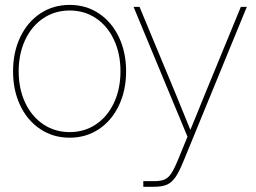

<svg xmlns="http://www.w3.org/2000/svg" viewBox="-20 -543 1024 768"><path d="M32.2 -257.8Q32.2 -334 61 -394.5Q89.8 -455.1 141.4 -489.3Q192.9 -523.4 258.8 -523.4Q324.2 -523.4 375.5 -489.3Q426.8 -455.1 455.6 -394.5Q484.4 -334 484.4 -257.8Q484.4 -181.6 455.6 -121.1Q426.8 -60.5 375.5 -26.4Q324.2 7.8 258.8 7.8Q192.9 7.8 141.4 -26.4Q89.8 -60.5 61 -121.1Q32.2 -181.6 32.2 -257.8ZM461.9 -257.8Q461.9 -328.1 436 -383.5Q410.2 -439 364 -470Q317.9 -501 258.8 -501Q199.7 -501 153.3 -470Q106.9 -439 80.8 -383.5Q54.7 -328.1 54.7 -257.8Q54.7 -187.5 80.8 -132.1Q106.9 -76.7 153.3 -45.7Q199.7 -14.6 258.8 -14.6Q317.9 -14.6 364 -45.7Q410.2 -76.7 436 -132.1Q461.9 -187.5 461.9 -257.8ZM553.2 181.6H596.2Q623 181.6 638.2 175Q653.3 168.5 665 150.9Q676.8 133.3 692.4 95.2L730 3.9L514.2 -515.6H538.1L684.1 -164.1Q725.1 -64.5 745.1 -14.6H737.8Q758.8 -65.4 768.8 -90.1Q778.8 -114.7 798.8 -164.1L943.4 -515.6H967.3L713.4 103Q696.3 145 681.6 166Q667 187 647.7 195.6Q628.4 204.1 596.2 204.1H553.2Z"/></svg>

Font: Intratopia Thin
Style: Regular
Weight: 100
Designer: Rasmus Andersson
Foundry: rsms
Version: Version 3.000;Glyphs 3.2.3 (3260)